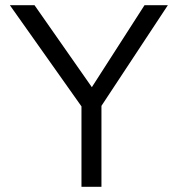

<svg xmlns="http://www.w3.org/2000/svg" viewBox="-20 -720 685 740"><path d="M294 0V-310L18 -700H113L334 -384L537 -700H627L371 -312V0Z"/></svg>

Font: Lexend Deca Light
Style: Regular
Weight: 300
Designer: Bonnie Shaver-Troup, Thomas Jockin
Foundry: Lexend
Version: Version 1.008; ttfautohint (v1.8.4.7-5d5b)